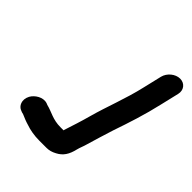

<svg xmlns="http://www.w3.org/2000/svg" viewBox="-218 -813 1068 1068"><g transform="rotate(45 316.5 -279.0)"><path d="M496 -610 470 -500C444 -386 401 -281 372 -175C358 -123 340 -68 324 -19V-16H300C237 -16 206 -41 160 -52L150 -56C113 -68 72 -41 56 -12C35 28 53 64 80 73L90 77C97 78 103 80 109 83L133 93C143 97 153 100 163 103C191 113 229 120 268 120H326C345 120 364 115 384 104C421 85 440 55 451 8C456 -13 465 -31 471 -54C486 -105 502 -158 519 -211C551 -304 582 -399 605 -500L631 -610C640 -647 616 -678 579 -678C542 -678 505 -647 496 -610Z"/></g></svg>

Font: Electronic
Style: UltThkIt
Weight: 900
Version: Version 1.011